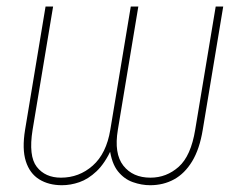

<svg xmlns="http://www.w3.org/2000/svg" viewBox="-20 -542 714 572"><path d="M164.6 9.8Q125 9.8 96.7 -7.8Q68.4 -25.4 56.9 -61.8Q45.4 -98.1 54.7 -155.3L115.7 -522.5H138.2L77.1 -155.3Q64.5 -77.1 89.6 -44.9Q114.7 -12.7 161.6 -12.7Q215.8 -12.7 256.3 -48.6Q296.9 -84.5 308.6 -155.3L369.6 -522.5H392.1L331.1 -155.3Q319.3 -84.5 347.4 -48.6Q375.5 -12.7 428.2 -12.7Q476.1 -12.7 512.5 -45.2Q548.8 -77.6 561.5 -155.3L622.6 -522.5H645L584 -155.3Q574.7 -98.1 552.5 -61.5Q530.3 -24.9 498.5 -7.6Q466.8 9.8 427.2 9.8Q401.9 9.8 376 0.7Q350.1 -8.3 331.3 -31.7Q312.5 -55.2 306.6 -99.6H313Q292.5 -55.2 267.6 -31.7Q242.7 -8.3 216.6 0.7Q190.4 9.8 164.6 9.8Z"/></svg>

Font: Inter 28pt Thin
Style: Italic
Weight: 250
Italic angle: -9.3988°
Designer: Rasmus Andersson
Foundry: rsms
Version: Version 4.001;git-66647c0bb